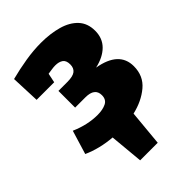

<svg xmlns="http://www.w3.org/2000/svg" viewBox="-218 -649 927 927"><g transform="rotate(-45 245.5 -185.0)"><path d="M11 -24 48 -146Q119 -115 187 -115Q222 -115 245.5 -126.5Q269 -138 269 -168Q269 -217 205 -217H135V-331H196Q234 -331 250 -343.5Q266 -356 266 -381Q266 -408 251 -418.5Q236 -429 211 -429Q200 -429 187 -427Q174 -425 160 -423L150 -375H30L24 -523Q78 -537 133 -546Q188 -555 240 -555Q303 -555 354.5 -540.5Q406 -526 436 -494Q466 -462 466 -411Q466 -360 433.5 -327.5Q401 -295 343 -282Q477 -259 477 -158Q477 -92 430 -52.5Q383 -13 314 3L297 185H177L161 13Q121 10 82.5 0.5Q44 -9 11 -24Z"/></g></svg>

Font: Bitter Black
Style: Regular
Weight: 900
Designer: Sol Matas, and Bitter project Authors
Foundry: Sol Matas
Version: Version 2.001